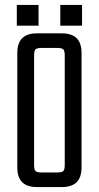

<svg xmlns="http://www.w3.org/2000/svg" viewBox="-20 -757 400 777"><path d="M224 -737H312V-653H224ZM129 -622H231Q310 -622 310 -543V-79Q310 0 231 0H129Q50 0 50 -79V-543Q50 -622 129 -622ZM242 -90V-532Q242 -552 236 -557.5Q230 -563 211 -563H149Q130 -563 124 -557.5Q118 -552 118 -532V-90Q118 -70 124 -64.5Q130 -59 149 -59H211Q230 -59 236 -64.5Q242 -70 242 -90ZM136 -737V-653H48V-737Z"/></svg>

Font: Teko Light
Style: Regular
Weight: 300
Designer: Manushi Parikh, Jonny Pinhorn
Foundry: Indian Type Foundry
Version: Version 1.105;PS 1.0;hotconv 1.0.78;makeotf.lib2.5.61930; tt